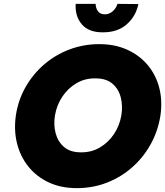

<svg xmlns="http://www.w3.org/2000/svg" viewBox="-20 -946 853 992"><path d="M371 -926H474Q475 -903 486 -888Q497 -873 519 -872Q543 -871 561.5 -887Q580 -903 587 -926L695 -925Q682 -862 635 -820.5Q588 -779 513 -779Q439 -778 403 -820Q367 -862 371 -926ZM62 -350Q74 -429 112 -496Q150 -563 208 -613Q266 -663 339 -690.5Q412 -718 493 -718Q573 -718 636.5 -689.5Q700 -661 742.5 -610.5Q785 -560 802.5 -493.5Q820 -427 809 -350Q797 -271 759.5 -202.5Q722 -134 664 -82.5Q606 -31 533 -2.5Q460 26 377 26Q295 26 232 -3.5Q169 -33 127 -85Q85 -137 68 -205Q51 -273 62 -350ZM264 -350Q256 -301 267.5 -257.5Q279 -214 311 -186.5Q343 -159 397 -159Q452 -158 496 -184Q540 -210 569 -253.5Q598 -297 607 -350Q615 -399 604 -442.5Q593 -486 561 -513.5Q529 -541 474 -541Q419 -542 375 -516Q331 -490 302 -446.5Q273 -403 264 -350Z"/></svg>

Font: Jost* Heavy
Style: Italic
Weight: 800
Italic angle: -10°
Version: Version 3.7